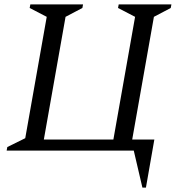

<svg xmlns="http://www.w3.org/2000/svg" viewBox="-20 -680 824 867"><path d="M584 0H10L13 -16L94 -56L191 -604L114 -644L117 -660H355L352 -644L276 -604L178 -50H492L590 -604L513 -644L516 -660H754L751 -644L675 -604L577 -50H677L639 167H623Z"/></svg>

Font: Spectral
Style: Italic
Weight: 400
Italic angle: -10°
Designer: Jean-Baptiste Levee
Foundry: Production Type
Version: Version 2.001